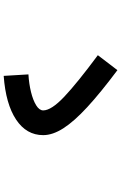

<svg xmlns="http://www.w3.org/2000/svg" viewBox="172 -870 656 1040"><g transform="rotate(90 500.0 -350.0)"><path d="M391 -42 383 -176Q434 -179 478.5 -190Q523 -201 550.5 -218Q578 -235 578 -256Q578 -300 504 -370Q430 -440 279 -552L360 -658Q483 -566 560.5 -494.5Q638 -423 675 -365Q712 -307 712 -256Q712 -165 627.5 -109Q543 -53 391 -42Z"/></g></svg>

Font: Murecho
Style: Bold
Weight: 700
Designer: Neil Summerour
Foundry: Positype
Version: Version 1.010; ttfautohint (v1.8.3)